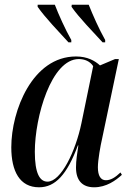

<svg xmlns="http://www.w3.org/2000/svg" viewBox="-20 -786 559 816"><path d="M271 -606H283V-616C257 -662 229 -724 213 -766H140V-757C172 -711 230 -651 271 -606ZM416 -606H427V-616C401 -662 374 -723 357 -766H285L284 -757C316 -711 375 -651 416 -606ZM146 10C215 10 265 -44 311 -168H313C308 -133 303 -105 303 -74C303 -19 330 10 380 10C432 10 472 -19 498 -43L492 -53C470 -32 451 -20 430 -20C408 -20 396 -39 396 -75C396 -106 407 -167 414 -197L485 -535H469L405 -508C383 -528 351 -546 303 -546C118 -546 28 -316 28 -160C28 -58 64 10 146 10ZM182 -14C149 -14 128 -49 128 -141C128 -289 198 -535 315 -535C339 -535 362 -526 376 -505L326 -262C301 -142 239 -14 182 -14Z"/></svg>

Font: Noto Serif Display Condensed Medium
Style: Italic
Weight: 500
Width: 3
Italic angle: -12°
Designer: Monotype Design Team
Foundry: Monotype Imaging Inc.
Version: Version 2.009